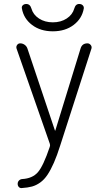

<svg xmlns="http://www.w3.org/2000/svg" viewBox="-20 -952 540 981"><path d="M359.4 -908.2Q366.2 -932.6 385.7 -931.6Q395.5 -931.6 402.3 -925.3Q409.2 -918.9 408.2 -909.2Q399.4 -857.4 356.4 -824.7Q313.5 -792 250 -792Q186.5 -792 143.6 -824.7Q100.6 -857.4 91.8 -909.2Q89.8 -918.9 96.7 -925.3Q103.5 -931.6 114.3 -931.6Q133.8 -931.6 140.6 -908.2Q149.4 -877 179.2 -857.4Q209 -837.9 250 -837.9Q291 -837.9 320.8 -857.4Q350.6 -877 359.4 -908.2ZM234.4 -217.8 64.5 -704.1Q61.5 -713.9 67.4 -722.2Q73.2 -730.5 83 -730.5Q95.7 -730.5 106 -723.1Q116.2 -715.8 120.1 -704.1L260.7 -285.2Q260.7 -284.2 261.7 -284.2Q262.7 -284.2 262.7 -285.2L391.6 -704.1Q399.4 -730.5 426.8 -730.5Q436.5 -730.5 443.4 -722.2Q450.2 -713.9 447.3 -704.1L288.1 -210Q271.5 -157.2 255.4 -120.6Q239.3 -84 222.7 -59.1Q206.1 -34.2 185.5 -19.5Q165 -4.9 143.6 1Q122.1 6.8 91.8 8.8Q82 9.8 76.2 3.4Q70.3 -2.9 70.3 -12.7Q70.3 -22.5 76.7 -29.3Q83 -36.1 92.8 -37.1Q145.5 -40 173.3 -71.8Q201.2 -103.5 234.4 -202.1Q237.3 -210 234.4 -217.8Z"/></svg>

Font: Rounded-X Mgen+ 1m light
Style: Regular
Weight: 200
Designer: [Source Han Sans]
Ryoko NISHIZUKA  (kana & ideographs); Paul D. Hunt (Latin, Greek & Cyrillic); Wenlong ZHANG  (bopomofo
Version: Version 1.059.20150602